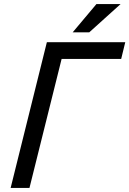

<svg xmlns="http://www.w3.org/2000/svg" viewBox="-20 -918 632 938"><path d="M209 -712H592L572 -630H281L124 0H32ZM335 -760 451 -898H569L416 -760Z"/></svg>

Font: CST
Style: Italic
Weight: 400
Italic angle: -14°
Version: Version 1.00